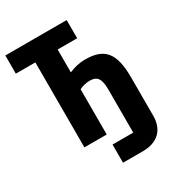

<svg xmlns="http://www.w3.org/2000/svg" viewBox="-209 -816 1019 1125"><g transform="rotate(-30 300.0 -253.5)"><path d="M288 191H422C529 191 579 129 579 42V-219C579 -387 525 -444 397 -444C355 -444 321 -434 293 -422H288V-575H420V-698H5V-575H137V0H288V-306C308 -316 332 -323 358 -323C406 -323 428 -301 428 -223V68H288Z"/></g></svg>

Font: IBM Plex Mono
Style: Bold
Weight: 700
Monospace: yes
Designer: Mike Abbink, Paul van der Laan, Pieter van Rosmalen
Foundry: Bold Monday
Version: Version 2.004